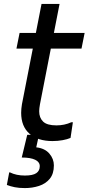

<svg xmlns="http://www.w3.org/2000/svg" viewBox="-20 -712 452 980"><path d="M248 8Q173 8 130.5 -29.5Q88 -67 88 -136Q88 -145 89 -157Q90 -169 92 -180L192 -692H284L184 -180Q182 -170 181 -160Q180 -150 180 -144Q180 -111 200 -91.5Q220 -72 268 -72Q309 -72 344 -88H352L340 -8Q324 -1 299.5 3.5Q275 8 248 8ZM64 -464 80 -544H412L396 -464ZM31 168Q63 184 107 184Q147 184 165 172Q183 160 183 136Q183 115 159.5 103.5Q136 92 91 92L119 -24H179L165 40Q209 45 232 72Q255 99 255 132Q255 175 234 200.5Q213 226 179 237Q145 248 107 248Q77 248 55 243.5Q33 239 15 232L27 168Z"/></svg>

Font: Kufam
Style: Italic
Weight: 400
Italic angle: -11°
Designer: Artur Schmal
Foundry: Original Type
Version: Version 1.301; ttfautohint (v1.8.3)